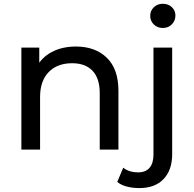

<svg xmlns="http://www.w3.org/2000/svg" viewBox="-20 -777 1005 997"><path d="M91 -529.9H183.9V-387.1L168.1 -425.3Q194.6 -478 248.5 -506.7Q302.4 -535.4 374.3 -535.4Q474.7 -535.4 534.9 -476.9Q595 -418.4 595 -305V0H497.9V-293.9Q497.9 -370 460.5 -409.4Q423.1 -448.7 354.7 -448.7Q277.7 -448.7 232.9 -402.8Q188.1 -356.9 188.1 -273.3V0H91ZM588.9 167.7 620 93.7Q649.7 118 697.9 118Q735.9 118 756.4 94.6Q776.9 71.1 776.9 25.6V-529.9H874V23.7Q874 105.7 829.6 152.6Q785.1 199.6 704 199.6Q668.7 199.6 638.6 191.8Q608.4 184 588.9 167.7ZM760 -694.6Q760 -721 778.7 -739.2Q797.4 -757.4 825.4 -757.4Q853.6 -757.4 872.2 -740.1Q890.9 -722.7 890.9 -696.3Q890.9 -669.1 872.2 -650.4Q853.6 -631.7 825.4 -631.7Q797.4 -631.7 778.7 -650Q760 -668.3 760 -694.6Z"/></svg>

Font: iiserrat Thin
Style: Regular
Weight: 100
Designer: Akira Ohta
Foundry: Akira Ohta
Version: Version 1.200;Glyphs 3.3.1 (3343)